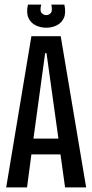

<svg xmlns="http://www.w3.org/2000/svg" viewBox="-20 -818 402 838"><path d="M7 0 117 -660H245L356 0H264L244 -144H117L98 0ZM177 -586 126 -213H235L183 -586ZM102 -798H160Q153 -771 161.5 -761.5Q170 -752 182 -752Q193 -752 201.5 -761Q210 -770 204 -798H261Q269 -760 258 -738Q247 -716 226 -706.5Q205 -697 182 -697Q157 -697 135.5 -707.5Q114 -718 104 -740.5Q94 -763 102 -798Z"/></svg>

Font: Bricolage Grotesque 96pt Condensed
Style: Regular
Weight: 400
Width: 3
Designer: Mathieu Triay
Foundry: Atelier Triay
Version: Version 1.001; ttfautohint (v1.8.4.7-5d5b);gftools[0.9.33.de